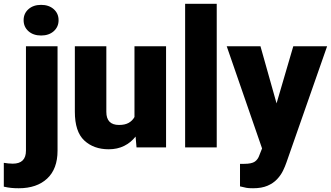

<svg xmlns="http://www.w3.org/2000/svg" viewBox="-77 -770 1729 1003"><path d="M46.4 -664.6Q46.4 -699.7 71.8 -722.2Q97.2 -744.6 137.7 -744.6Q178.2 -744.6 203.6 -722.2Q229 -699.7 229 -664.6Q229 -629.4 203.6 -606.9Q178.2 -584.5 137.7 -584.5Q97.2 -584.5 71.8 -606.9Q46.4 -629.4 46.4 -664.6ZM58.6 -528.3H223.6V17.1Q223.6 112.3 169.4 162.8Q115.2 213.4 21 213.4Q0 213.4 -17.8 211.7Q-35.6 210 -57.1 205.1V80.6Q-44.4 82.5 -33.7 83.7Q-22.9 85 -10.3 85Q58.6 85 58.6 17.1Z M636.2 0 631.3 -56.6Q606.9 -25.4 571.5 -7.8Q536.1 9.8 490.7 9.8Q412.6 9.8 363.3 -36.1Q314 -82 314 -186.5V-528.3H478.5V-185.5Q478.5 -117.2 544.9 -117.2Q575.7 -117.2 595.2 -128.2Q614.7 -139.2 625.5 -158.7V-528.3H790.5V0Z M1055.2 -750V0H890.1V-750Z M1283.7 -528.3 1367.7 -230 1455.1 -528.3H1631.8L1419.4 78.6Q1412.6 98.6 1401.4 121.8Q1390.1 145 1370.6 166Q1351.1 187 1320.6 200.2Q1290 213.4 1245.1 213.4Q1221.2 213.4 1210.2 211.2Q1199.2 209 1176.8 203.6V85.9H1198.2Q1237.8 85.9 1254.4 74.2Q1271 62.5 1278.3 40L1292 5.4L1107.4 -528.3Z"/></svg>

Font: Vazirmatn RD Black
Style: Regular
Weight: 900
Designer: Saber Rastikerdar
Foundry: Saber Rastikerdar
Version: Version 32.102